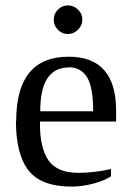

<svg xmlns="http://www.w3.org/2000/svg" viewBox="-20 -681 483 711"><path d="M39 -233H40Q40 -471 234 -471Q410 -471 410 -271V-231H128V-222Q128 -132 160 -86.5Q192 -41 270 -41Q328 -41 391 -55V-28Q367 -12 325.5 -1Q284 10 245 10Q133 10 86 -49.5Q39 -109 39 -233ZM234 -432V-431Q129 -431 129 -269H325Q325 -357 303 -394Q280 -432 234 -432ZM231 -661Q253 -661 269 -645.5Q285 -630 285 -608Q285 -587 269 -571Q253 -555 231 -555Q210 -555 194.5 -570.5Q179 -586 179 -608Q179 -630 194.5 -645.5Q210 -661 231 -661Z"/></svg>

Font: Libra Serif Modern
Style: Regular
Weight: 400
Designer: Stefan Peev, Context Ltd
Foundry: Stefan Peev, Context Ltd
Version: Version 1.000